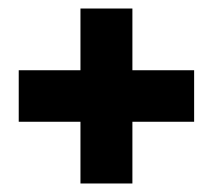

<svg xmlns="http://www.w3.org/2000/svg" viewBox="-20 -419 500 451"><path d="M436 -133H291V12H169V-133H24V-254H169V-399H291V-254H436Z"/></svg>

Font: Lalezar
Style: Regular
Weight: 400
Designer: Borna Izadpanah
Foundry: Borna Izadpanah
Version: Version 1.003